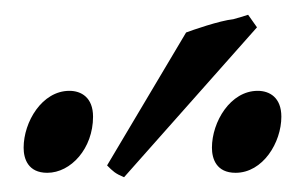

<svg xmlns="http://www.w3.org/2000/svg" viewBox="-20 -758 416 260"><path d="M329 -635C292 -635 267 -593 267 -558C267 -543 273 -524 299 -524C336 -524 361 -565 361 -600C361 -626 345 -635 329 -635ZM74 -635C37 -635 12 -593 12 -558C12 -543 18 -524 44 -524C76 -524 106 -557 106 -600C106 -626 90 -635 74 -635ZM148 -518 328 -721 316 -738C310 -736 303 -734 296 -732C277 -730 240 -717 232 -714L125 -534C133 -526 136 -523 148 -518Z"/></svg>

Font: Temporarium
Style: Italic
Weight: 400
Italic angle: -7°
Version: Version 1.1